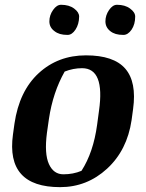

<svg xmlns="http://www.w3.org/2000/svg" viewBox="-20 -772 610 803"><path d="M320.8 -57.6Q370.6 -134.8 386.2 -250.5L394 -308.6Q419.4 -486.8 323.2 -486.8Q286.1 -486.8 250.5 -472.7Q201.2 -385.7 184.6 -274.4L176.3 -216.3Q165 -128.9 184.6 -85.9Q204.1 -43 245.1 -43Q286.1 -43 320.8 -57.6ZM231.4 10.7Q3.9 10.7 34.2 -209.5L40.5 -254.9Q60.5 -391.1 141.6 -465.8Q222.7 -540.5 339.4 -540.5Q455.6 -540.5 503.9 -484.9Q552.2 -429.2 536.6 -315.9L530.3 -269.5Q511.7 -143.6 427.7 -66.4Q343.8 10.7 231.4 10.7ZM469.2 -752Q502.9 -752 523.9 -736.3Q545.4 -720.7 545.4 -702.6Q545.4 -670.4 530.3 -647.9Q515.1 -626 496.1 -626Q477.5 -626 464.4 -629.9Q451.2 -633.8 441.4 -641.6Q420.9 -657.7 420.9 -682.6Q420.9 -708 436 -730Q451.2 -752 469.2 -752ZM202.1 -730.5Q217.3 -752 235.4 -752Q269 -752 290 -736.3Q311 -720.7 311 -702.6Q310.5 -670.9 295.9 -648.4Q281.2 -626 262.7 -626Q244.1 -626 231 -629.9Q217.8 -633.8 208 -641.6Q186.5 -657.2 186.5 -682.6Q186.5 -708.5 202.1 -730.5Z"/></svg>

Font: NoticiaText-BoldItalic
Style: Bold Italic
Weight: 700
Italic angle: -8°
Designer: JM Sole
Foundry: JM Sole
Version: Version 1.003